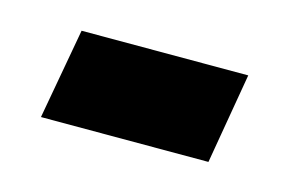

<svg xmlns="http://www.w3.org/2000/svg" viewBox="-34 -386 340 227"><g transform="rotate(15 136.0 -272.5)"><path d="M25 -217 45 -328H249L230 -217Z"/></g></svg>

Font: Archivo Condensed
Style: Bold Italic
Weight: 700
Width: 3
Italic angle: -10°
Designer: Hector Gatti
Foundry: Omnibus-Type
Version: Version 2.001